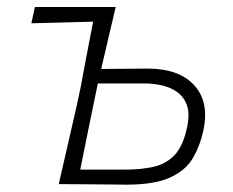

<svg xmlns="http://www.w3.org/2000/svg" viewBox="-20 -514 650 536"><path d="M144 0Q157 -55.5 168.8 -108Q180.5 -160.5 194.5 -220.5L205 -270Q214.5 -321.5 223 -365.5Q231.5 -409.5 240 -453.5Q198.5 -452.5 154.5 -451.2Q110.5 -450 67.5 -449L77.5 -494.5H303Q292.5 -450.5 282.8 -408.5Q273 -366.5 262.5 -321.5Q291 -321.5 326.2 -322Q361.5 -322.5 392.5 -322.5Q479.5 -322.5 522 -276.2Q564.5 -230 548 -151.5Q538.5 -106.5 518 -72Q497.5 -37.5 454 -18Q410.5 1.5 333 1.5Q278.5 1 228.8 0.5Q179 0 144 0ZM204 -40.5H329Q372 -40.5 407.2 -48Q442.5 -55.5 466.8 -80.5Q491 -105.5 502 -157.5Q510.5 -196 501.8 -220.2Q493 -244.5 473.5 -257.8Q454 -271 430.5 -276Q407 -281 385.5 -281H253L252 -275.5Q240 -218 227.2 -155.2Q214.5 -92.5 204 -40.5Z"/></svg>

Font: Commissioner Loud ExtraLight
Style: Italic
Weight: 200
Italic angle: -12°
Designer: Kostas Bartsokas
Foundry: Kostas Bartsokas
Version: Version 1.000; ttfautohint (v1.8.3)